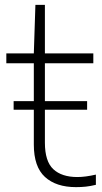

<svg xmlns="http://www.w3.org/2000/svg" viewBox="-20 -760 419 789"><path d="M292.5 9Q210.5 9 164.8 -32.8Q119 -74.5 119 -166V-309H36V-344.5H119V-500H6V-540.5H119L125.5 -740H164.5V-540.5H363.5V-500H164.5V-344.5H338V-309H164.5V-174Q164.5 -97 199 -64.8Q233.5 -32.5 298 -32.5Q330.5 -32.5 374 -42.5V-0.5Q351.5 5 332.5 7Q313.5 9 292.5 9Z"/></svg>

Font: Encode Sans SmExp XLt
Style: Regular
Weight: 200
Width: 6
Designer: Multiple Designers
Foundry: Impallari Type
Version: Version 3.002; ttfautohint (v1.8.3) -l 8 -r 50 -G 200 -x 14 